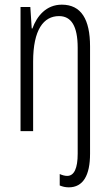

<svg xmlns="http://www.w3.org/2000/svg" viewBox="-20 -562 472 823"><path d="M275 241C336 241 366 190 366 97V-363C366 -479 328 -542 245 -542C178 -542 138 -493 119 -440H116L110 -532H68V0H122V-298C122 -435 167 -493 233 -493C285 -493 313 -451 313 -357V97C313 159 298 192 268 192C258 192 247 189 236 184V233C248 238 260 241 275 241Z"/></svg>

Font: Noto Sans Devanagari UI ExtraCondensed Light
Style: Regular
Weight: 300
Width: 2
Designer: Jelle Bosma - Monotype Design Team
Foundry: Monotype Imaging Inc.
Version: Version 2.004